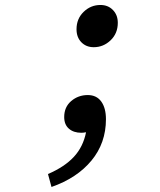

<svg xmlns="http://www.w3.org/2000/svg" viewBox="-20 -535 640 768"><path d="M355 -346.2Q324.7 -346.2 305.4 -366Q286.1 -385.7 286.1 -418Q286.1 -460 314.5 -487.5Q342.8 -515.1 381.8 -515.1Q412.1 -515.1 431.6 -495.1Q451.2 -475.1 451.2 -443.8Q451.2 -401.4 422.4 -373.8Q393.6 -346.2 355 -346.2ZM186 212.9 171.9 161.1Q237.8 132.8 275.1 92.8Q312.5 52.7 324.2 -5.9Q312.5 -3.9 305.2 -3.9Q274.4 -3.9 255.6 -20.3Q236.8 -36.6 236.8 -66.9Q236.8 -106.9 264.9 -130.9Q293 -154.8 331.1 -154.8Q366.2 -154.8 385 -128.9Q403.8 -103 403.8 -58.1Q403.8 37.1 345.9 107.2Q288.1 177.2 186 212.9Z"/></svg>

Font: Office Code Pro Italic
Style: Regular
Weight: 400
Italic angle: -9°
Designer: Nathan Rutzky & Paul D. Hunt
Foundry: Adobe Systems Incorporated
Version: Version 1.004;PS 001.004;hotconv 1.0.70;makeotf.lib2.5.58329